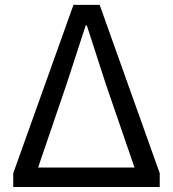

<svg xmlns="http://www.w3.org/2000/svg" viewBox="-20 -753 696 773"><path d="M33.3 0V-55.5L275.8 -733.4H381.2L623.1 -55.5V0ZM133.4 -78.6H521.5L406 -414.4L329.6 -650.5H325L248.1 -414.4Z"/></svg>

Font: Noto Sans SC Thin
Style: Regular
Weight: 100
Designer: Ryoko NISHIZUKA 西塚涼子 (kana, bopomofo & ideographs); Paul D. Hunt (Latin, Greek & Cyrillic); Sandoll Communications 산돌커뮤니
Foundry: Adobe
Version: Version 2.004-H2;hotconv 1.0.118;makeotfexe 2.5.65603